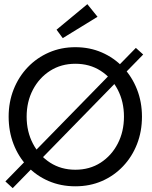

<svg xmlns="http://www.w3.org/2000/svg" viewBox="-20 -904 748 944"><path d="M648 -668.5 684 -636 42.5 21 6.5 -12ZM111 -330.5Q111 -257 141.8 -198Q172.5 -139 226.5 -104.2Q280.5 -69.5 350.5 -69.5Q421 -69.5 474.8 -104.2Q528.5 -139 559 -198Q589.5 -257 589.5 -330.5Q589.5 -404 559 -462.8Q528.5 -521.5 474.8 -556Q421 -590.5 350.5 -590.5Q280.5 -590.5 226.5 -556Q172.5 -521.5 141.8 -462.8Q111 -404 111 -330.5ZM22.5 -330.5Q22.5 -402.5 47.2 -464.8Q72 -527 116.5 -573.5Q161 -620 220.8 -646Q280.5 -672 350.5 -672Q421 -672 480.8 -646Q540.5 -620 584.8 -573.5Q629 -527 653.5 -464.8Q678 -402.5 678 -330.5Q678 -258 653.8 -195.8Q629.5 -133.5 585.2 -86.8Q541 -40 481.5 -14Q422 12 350.5 12Q279 12 218.8 -14Q158.5 -40 114.5 -86.8Q70.5 -133.5 46.5 -195.8Q22.5 -258 22.5 -330.5ZM288.5 -716.5 258 -758 409.5 -883.5 459.5 -821.5Z"/></svg>

Font: League Spartan Thin
Style: Regular
Weight: 400
Version: Version 2.002